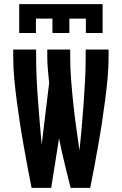

<svg xmlns="http://www.w3.org/2000/svg" viewBox="-20 -910 590 930"><path d="M133 0Q122 -53 112.5 -105.5Q103 -158 93.5 -211Q84 -264 76 -317Q68 -370 61 -423Q54 -476 49 -529.5Q44 -583 44 -637V-670H155V-637Q155 -583 157.5 -529.5Q160 -476 164 -423Q168 -370 172.5 -316.5Q177 -263 182 -210L218 -508Q215 -540 212 -572Q209 -604 209 -637V-670H320V-637Q320 -579 324.5 -522Q329 -465 335 -408Q341 -351 349 -294Q357 -237 365 -181Q371 -238 376 -294.5Q381 -351 385 -408Q389 -465 392 -522Q395 -579 395 -637V-670H506V-637Q506 -583 501 -529.5Q496 -476 489 -423Q482 -370 474 -317Q466 -264 456.5 -211Q447 -158 437.5 -105.5Q428 -53 417 0H322Q307 -60 292.5 -119.5Q278 -179 266 -240L228 0ZM73 -750V-890H477V-750H396V-820H316V-750H234V-820H154V-750Z"/></svg>

Font: Lode Term
Style: Bold
Weight: 700
Monospace: yes
Designer: Belleve Invis
Foundry: Belleve Invis
Version: Version 29.2.0